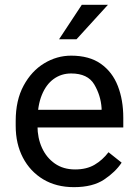

<svg xmlns="http://www.w3.org/2000/svg" viewBox="-20 -770 570 800"><path d="M288.1 9.8Q214.4 9.8 159.9 -22.9Q105.5 -55.7 75.4 -113.3Q45.4 -170.9 45.4 -245.6V-266.1Q45.4 -352.5 78.4 -413.3Q111.3 -474.1 164.1 -506.1Q216.8 -538.1 276.4 -538.1Q352.1 -538.1 400.1 -504.2Q448.2 -470.2 470.9 -411.9Q493.7 -353.5 493.7 -279.3V-238.8H99.1V-312.5H403.3V-319.3Q399.9 -372.1 372.8 -418Q345.7 -463.9 276.4 -463.9Q235.4 -463.9 203.6 -440.9Q171.9 -418 154.1 -373.8Q136.2 -329.6 136.2 -266.1V-245.6Q136.2 -195.3 154.8 -154.3Q173.3 -113.3 208.5 -88.6Q243.7 -64 293 -64Q340.8 -64 374 -83.5Q407.2 -103 432.1 -135.7L486.8 -92.3Q460.9 -53.2 413.6 -21.7Q366.2 9.8 288.1 9.8ZM226.1 -606.4 320.8 -750H429.7L298.8 -606.4Z"/></svg>

Font: RobotoDEMO
Style: Regular
Weight: 400
Designer: Christian Robertson
Foundry: Google
Version: Version 2.136